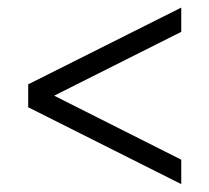

<svg xmlns="http://www.w3.org/2000/svg" viewBox="-20 -462 540 495"><path d="M447.3 12.7V-50.3L119.6 -215.3L447.3 -379.9V-442.4L52.7 -244.6V-185.5Z"/></svg>

Font: SG Kara
Style: Regular
Weight: 400
Designer: Damoon Khanjanzadeh
Version: Version 1.000